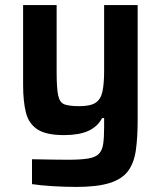

<svg xmlns="http://www.w3.org/2000/svg" viewBox="-20 -530 633 756"><path d="M280 206Q236 206 187 203Q138 200 106 195V97Q159 98 191.5 98.5Q224 99 248 99Q299 99 328 94Q357 89 370 75Q383 61 386.5 35.5Q390 10 390 -31V-65H382Q364 -31 327.5 -14.5Q291 2 232 2Q162 2 127.5 -20.5Q93 -43 82 -87Q71 -131 71 -196V-510H203V-245Q203 -183 209 -154.5Q215 -126 234 -119Q253 -112 293 -112Q336 -112 356.5 -125.5Q377 -139 383.5 -170Q390 -201 390 -251V-510H522V-58Q522 11 515 61Q508 111 484.5 143Q461 175 412 190.5Q363 206 280 206Z"/></svg>

Font: Saira SemiBold
Style: Regular
Weight: 600
Designer: Hector Gatti with collaboration of the Omnibus-Type team
Foundry: Omnibus-Type
Version: Version 1.100; ttfautohint (v1.8.3)